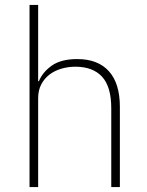

<svg xmlns="http://www.w3.org/2000/svg" viewBox="-20 -760 599 780"><path d="M100 -740H135V-430H138Q153 -467 190.5 -493.5Q228 -520 294 -520Q378 -520 422.5 -470.5Q467 -421 467 -326V0H432V-320Q432 -408 394.5 -448.5Q357 -489 286 -489Q257 -489 229.5 -481Q202 -473 181 -457Q160 -441 147.5 -417Q135 -393 135 -361V0H100Z"/></svg>

Font: IBM Plex Sans Thai ExtLt
Style: Regular
Weight: 200
Designer: Mike Abbink, Paul van der Laan, Pieter van Rosmalen, Ben Mitchell, Mark Frömberg
Foundry: Bold Monday
Version: Version 1.2